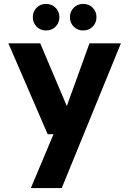

<svg xmlns="http://www.w3.org/2000/svg" viewBox="-20 -743 662 983"><path d="M138 220 254 -56H224L23 -521H186L322 -200L438 -521H599L296 220ZM215 -587Q187 -587 167.5 -606.5Q148 -626 148 -655Q148 -684 167.5 -703.5Q187 -723 215 -723Q245 -723 264.5 -703.5Q284 -684 284 -655Q284 -626 264.5 -606.5Q245 -587 215 -587ZM406 -587Q377 -587 357.5 -606.5Q338 -626 338 -655Q338 -684 357.5 -703.5Q377 -723 406 -723Q435 -723 454.5 -703.5Q474 -684 474 -655Q474 -626 454.5 -606.5Q435 -587 406 -587Z"/></svg>

Font: DM Sans 10pt Black
Style: Regular
Weight: 900
Version: Version 4.004;gftools[0.9.30]